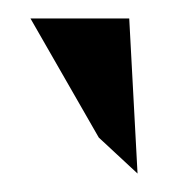

<svg xmlns="http://www.w3.org/2000/svg" viewBox="-20 -772 189 208"><path d="M13 -752 87 -623 129 -584 120 -752Z"/></svg>

Font: Charger Sport
Style: DfBdNrw
Weight: 400
Designer: Jasper
Foundry: Cannot Into Space Fonts
Version: Version 1.1